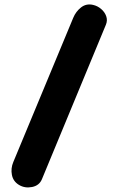

<svg xmlns="http://www.w3.org/2000/svg" viewBox="-20 -759 516 854"><path d="M64.5 63.5Q38.6 47.9 33 19Q27.3 -9.8 39.1 -38.1L305.7 -679.7Q317.4 -708 340.6 -726.1Q363.8 -744.1 393.6 -737.3Q413.6 -732.9 429.7 -719.2Q445.8 -705.6 452.4 -687Q459 -668.5 451.2 -649.4L166.5 38.1Q154.8 66.4 122.6 72.8Q90.3 79.1 64.5 63.5Z"/></svg>

Font: Mikhak-DS1-FD ExtraBold
Style: Regular
Weight: 800
Designer: Amin Abedi
Version: Version 3.2